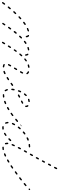

<svg xmlns="http://www.w3.org/2000/svg" viewBox="664 -1256 610 1982"><g transform="rotate(90 969.0 -265.0)"><path d="M435 -7Q434 -10 432 -12Q430 -12 429 -13Q427 -13 426 -13Q425 -12 423 -11Q422 -11 421 -9L410 9Q409 11 409 14Q410 17 413 19Q414 20 415 20Q417 20 418 20Q420 19 421 19Q422 18 423 16L434 -1Q436 -4 435 -7ZM25 -1Q27 -4 27 -7Q26 -10 24 -12Q23 -13 21 -13Q20 -14 18 -13Q17 -13 16 -12Q14 -12 13 -10Q7 -2 1 7Q0 7 0 8Q-1 9 -1 10Q-2 12 -1 13Q-1 15 0 16Q0 17 2 18Q4 20 7 19Q10 19 12 16Q12 16 13 16Q19 7 25 -1ZM240 -9Q240 -12 237 -14Q236 -15 235 -15Q233 -15 232 -15Q230 -15 229 -14Q228 -13 227 -12L215 6Q213 8 214 11Q214 14 217 16Q218 17 219 17Q221 18 222 17Q224 17 225 16Q226 15 227 14L239 -4Q241 -6 240 -9ZM671 10Q674 8 674 5Q674 3 674 2Q673 0 672 -1Q671 -2 670 -3Q669 -3 667 -4Q657 -4 651 -8Q650 -9 649 -10Q647 -10 646 -10Q644 -10 643 -9Q642 -8 641 -7Q639 -4 639 -1Q640 2 642 4Q651 10 666 11Q669 12 671 10ZM743 -8Q745 -11 743 -13Q743 -15 742 -16Q740 -17 739 -17Q738 -18 736 -18Q735 -18 733 -17Q724 -13 715 -10Q713 -9 712 -8Q711 -7 710 -6Q710 -5 709 -3Q709 -2 710 0Q711 3 713 4Q716 5 719 5Q729 1 740 -3Q742 -5 743 -8ZM805 -43Q805 -44 806 -46Q806 -47 806 -49Q805 -50 804 -51Q803 -54 800 -54Q797 -55 794 -53Q785 -47 777 -42Q775 -41 775 -40Q774 -38 773 -37Q773 -35 773 -34Q774 -33 775 -31Q776 -29 779 -28Q782 -27 785 -29Q793 -34 803 -41Q804 -42 805 -43ZM73 -62Q74 -63 74 -65Q74 -66 73 -68Q72 -69 71 -70Q69 -72 66 -72Q63 -72 61 -69Q53 -61 46 -52Q44 -49 45 -46Q45 -43 47 -41Q50 -39 53 -40Q56 -40 58 -42Q65 -51 72 -59Q73 -61 73 -62ZM465 -51 472 -62Q473 -64 473 -65Q474 -67 473 -68Q473 -69 472 -71Q471 -72 470 -73Q467 -74 464 -74Q461 -73 460 -70L453 -59L448 -53Q447 -50 447 -47Q448 -44 451 -42Q452 -41 453 -41Q455 -41 456 -41Q458 -42 459 -42Q460 -43 461 -45ZM639 -50Q639 -48 639 -47Q640 -45 641 -44Q642 -43 643 -43Q646 -41 649 -42Q652 -43 653 -46Q656 -53 663 -64Q664 -67 664 -70Q663 -73 660 -74Q659 -75 657 -75Q656 -75 654 -75Q653 -75 652 -74Q651 -73 650 -72Q643 -60 640 -53Q639 -51 639 -50ZM282 -66Q282 -68 282 -69Q282 -70 281 -72Q280 -73 279 -74Q277 -76 273 -75Q270 -75 269 -72L256 -55Q255 -53 255 -52Q255 -50 255 -49Q255 -47 256 -46Q257 -45 258 -44Q260 -42 264 -43Q267 -43 268 -46L281 -63Q282 -65 282 -66ZM847 -73Q848 -74 848 -76Q849 -77 848 -79Q848 -80 847 -81Q845 -84 842 -84Q839 -85 837 -83L836 -82Q835 -82 834 -80Q833 -79 833 -78Q832 -76 833 -75Q833 -73 834 -72Q836 -69 839 -69Q842 -68 844 -70L845 -71Q847 -72 847 -73ZM124 -120Q124 -123 121 -126Q119 -128 116 -128Q113 -128 111 -125Q103 -117 95 -109Q94 -108 94 -106Q93 -105 93 -103Q94 -102 94 -101Q95 -99 96 -98Q97 -97 98 -97Q100 -96 101 -96Q103 -96 104 -97Q105 -98 106 -99Q114 -107 122 -115Q124 -117 124 -120ZM514 -127Q513 -130 511 -132Q508 -134 505 -133Q502 -133 500 -130Q497 -126 494 -121Q493 -121 493 -121Q493 -121 492 -121Q492 -121 493 -120Q490 -117 488 -113Q487 -112 487 -110Q487 -109 487 -108Q487 -106 488 -105Q489 -104 490 -103Q493 -101 496 -102Q499 -102 500 -105Q507 -114 512 -122Q514 -124 514 -127ZM327 -126Q326 -129 324 -131Q321 -133 318 -133Q315 -133 313 -130Q311 -127 308 -124Q306 -124 304 -124Q304 -122 305 -120Q302 -117 300 -114Q298 -111 298 -108Q299 -105 301 -103Q302 -102 304 -102Q305 -101 307 -101Q308 -102 309 -102Q311 -103 312 -104Q318 -113 325 -121Q327 -123 327 -126ZM679 -119 676 -115Q675 -113 675 -110Q676 -107 679 -105Q680 -104 682 -104Q683 -104 684 -104Q686 -105 687 -105Q688 -106 689 -108L691 -111L700 -126Q701 -127 701 -128Q701 -130 701 -131Q701 -133 700 -134Q699 -135 698 -136Q696 -137 695 -137Q693 -137 692 -137Q690 -136 689 -136Q688 -135 687 -133ZM177 -172Q177 -175 175 -177Q173 -180 170 -180Q167 -180 165 -178Q157 -171 148 -163Q146 -161 146 -157Q146 -154 148 -152Q150 -150 153 -150Q156 -150 158 -152Q167 -160 175 -167Q177 -169 177 -172ZM376 -180Q376 -183 373 -185Q372 -186 371 -187Q370 -187 368 -187Q367 -187 365 -187Q364 -186 363 -185Q355 -178 348 -170Q346 -167 346 -164Q346 -161 348 -159Q349 -158 350 -157Q352 -157 353 -157Q355 -157 356 -158Q358 -158 359 -159Q366 -167 373 -174Q376 -177 376 -180ZM559 -180Q559 -181 559 -183Q559 -184 558 -185Q558 -187 557 -188Q554 -190 551 -190Q548 -190 546 -187Q539 -180 532 -171Q530 -169 530 -166Q530 -163 533 -161Q534 -160 535 -159Q537 -159 538 -159Q540 -159 541 -160Q542 -160 543 -162Q550 -170 557 -177Q558 -178 559 -180ZM713 -174Q712 -173 713 -171Q713 -170 714 -169Q715 -167 716 -167Q719 -165 722 -166Q725 -167 727 -169Q733 -180 737 -188Q738 -191 737 -194Q737 -197 734 -198Q732 -199 731 -199Q729 -199 728 -199Q727 -198 726 -197Q724 -196 724 -195Q720 -188 714 -177Q713 -176 713 -174ZM236 -217Q237 -220 235 -223Q233 -226 230 -226Q227 -227 224 -225Q215 -219 206 -212Q203 -210 203 -207Q202 -204 204 -201Q206 -199 209 -198Q212 -198 215 -200Q224 -207 233 -213Q235 -214 236 -217ZM430 -222Q431 -223 432 -225Q432 -226 432 -228Q431 -229 430 -230Q429 -233 426 -234Q423 -234 420 -233Q411 -227 402 -220Q400 -218 399 -215Q399 -212 401 -209Q403 -207 406 -206Q409 -206 411 -208Q420 -214 428 -220Q430 -221 430 -222ZM611 -226Q612 -227 612 -229Q613 -230 612 -232Q612 -233 611 -234Q610 -237 606 -237Q603 -238 601 -236Q592 -230 584 -223Q581 -221 581 -218Q581 -215 582 -213Q583 -212 585 -211Q586 -210 588 -210Q589 -210 590 -210Q592 -211 593 -212Q601 -218 609 -224Q611 -225 611 -226ZM538 -226Q538 -223 541 -221Q543 -219 546 -219Q547 -218 549 -219Q550 -220 551 -221Q552 -222 553 -223Q553 -224 553 -226Q553 -226 553 -227Q553 -234 551 -240Q549 -246 545 -251Q543 -253 540 -253Q537 -254 534 -252Q533 -251 533 -249Q532 -248 532 -246Q532 -245 532 -244Q533 -242 534 -241Q538 -235 538 -227Q538 -226 538 -226ZM349 -230Q350 -228 351 -227Q352 -227 353 -226Q355 -226 356 -226Q359 -226 362 -228Q364 -231 363 -234Q363 -242 360 -248Q357 -255 351 -259Q348 -261 345 -260Q342 -260 340 -257Q339 -256 339 -254Q339 -253 339 -251Q339 -250 340 -249Q341 -247 342 -247Q348 -243 348 -233Q348 -231 349 -230ZM735 -232Q738 -232 741 -233Q742 -234 743 -235Q744 -236 744 -238Q745 -239 744 -241Q744 -242 743 -244Q737 -254 724 -260Q722 -261 719 -260Q716 -259 714 -256Q714 -255 714 -253Q714 -252 714 -251Q715 -249 716 -248Q717 -247 718 -246Q727 -242 731 -236Q732 -233 735 -232ZM302 -249Q303 -251 303 -254Q302 -256 301 -257Q300 -258 299 -259Q298 -259 296 -260Q295 -260 293 -259Q283 -256 271 -251Q268 -250 267 -247Q266 -244 267 -241Q269 -239 272 -237Q274 -236 277 -238Q288 -242 297 -245Q300 -246 302 -249ZM497 -251Q499 -253 498 -256Q498 -258 497 -259Q496 -260 495 -261Q494 -262 492 -262Q491 -263 489 -262Q479 -261 468 -257Q465 -256 463 -253Q462 -250 463 -247Q464 -244 467 -243Q469 -242 472 -243Q482 -246 492 -248Q495 -248 497 -251ZM677 -253Q679 -256 678 -259Q678 -262 676 -264Q673 -265 670 -265Q659 -263 648 -260Q647 -259 646 -259Q645 -258 644 -256Q643 -255 643 -253Q643 -252 643 -251Q644 -248 647 -246Q650 -245 653 -246Q663 -249 672 -250Q675 -251 677 -253Z M979 10Q980 10 981 9Q983 9 984 7Q984 6 985 5Q985 3 985 2Q985 -1 982 -3Q980 -5 977 -5Q967 -4 959 -3L957 -4Q954 -4 952 -1Q950 1 950 4Q950 5 950 7Q951 8 952 9Q953 10 954 11Q956 11 957 11H959Q968 11 979 10ZM1050 -12Q1051 -13 1052 -14Q1053 -15 1053 -17Q1053 -18 1052 -20Q1051 -23 1048 -24Q1045 -25 1042 -24Q1033 -20 1024 -17Q1021 -15 1019 -13Q1018 -10 1019 -7Q1020 -6 1021 -4Q1022 -3 1023 -3Q1024 -2 1026 -2Q1027 -2 1029 -2Q1038 -6 1048 -10Q1049 -10 1050 -12ZM909 -9Q911 -9 912 -8Q914 -8 915 -9Q917 -9 918 -10Q920 -12 921 -15Q921 -18 919 -20Q914 -27 911 -36Q911 -39 908 -41Q905 -42 902 -41Q899 -40 898 -37Q896 -35 897 -32Q901 -20 907 -11Q908 -10 909 -9ZM1115 -47Q1116 -50 1114 -53Q1113 -54 1112 -55Q1111 -56 1109 -56Q1108 -57 1106 -57Q1105 -56 1104 -56Q1095 -50 1086 -46Q1084 -44 1083 -41Q1082 -38 1084 -35Q1084 -34 1085 -33Q1087 -32 1088 -32Q1089 -31 1091 -32Q1092 -32 1094 -32Q1102 -37 1111 -43Q1114 -44 1115 -47ZM1157 -76Q1158 -79 1156 -81Q1155 -83 1154 -83Q1153 -84 1151 -84Q1150 -85 1148 -84Q1147 -84 1146 -83H1145Q1143 -81 1142 -78Q1142 -75 1143 -72Q1144 -71 1146 -70Q1147 -70 1148 -69Q1150 -69 1151 -69Q1153 -70 1154 -71Q1157 -73 1157 -76ZM865 -87Q866 -90 864 -93Q862 -95 859 -96Q856 -96 853 -95L837 -83Q836 -82 835 -81Q834 -80 834 -78Q833 -77 834 -75Q834 -74 835 -73Q836 -72 837 -71Q838 -70 840 -70Q841 -69 843 -70Q844 -70 845 -71L862 -82Q864 -84 865 -87ZM895 -79Q897 -77 900 -76Q902 -76 903 -77Q904 -77 906 -78Q907 -79 907 -80Q908 -82 908 -83Q909 -93 911 -103Q911 -106 910 -108Q908 -111 905 -111Q902 -112 899 -110Q897 -108 896 -105Q894 -95 893 -84Q893 -81 895 -79ZM986 -159Q987 -162 985 -164Q984 -167 981 -168Q978 -169 975 -168Q966 -163 957 -158Q954 -157 953 -154Q953 -151 954 -148Q955 -147 956 -146Q957 -145 959 -144Q960 -144 961 -144Q963 -144 964 -145Q973 -150 982 -154Q985 -156 986 -159ZM910 -149Q911 -146 914 -145Q915 -145 917 -145Q918 -145 920 -145Q921 -146 922 -147Q923 -148 923 -150Q927 -159 931 -168Q932 -171 931 -174Q930 -177 927 -178Q924 -179 921 -178Q918 -177 917 -174Q913 -165 909 -155Q908 -152 910 -149ZM1049 -191Q1049 -194 1048 -196Q1046 -199 1043 -200Q1040 -201 1038 -199Q1031 -196 1020 -190Q1017 -189 1016 -186Q1015 -183 1017 -180Q1018 -177 1021 -176Q1024 -176 1027 -177Q1038 -183 1045 -186Q1048 -188 1049 -191ZM942 -216Q942 -215 942 -213Q942 -212 943 -210Q944 -209 945 -208Q947 -206 951 -207Q954 -207 956 -210Q962 -217 968 -224Q970 -226 970 -229Q970 -232 968 -235Q966 -237 963 -237Q960 -237 958 -235Q950 -227 944 -219Q943 -218 942 -216ZM1082 -242Q1080 -247 1076 -251Q1074 -253 1071 -253Q1068 -254 1066 -252Q1063 -250 1063 -247Q1063 -243 1065 -241Q1068 -237 1068 -232Q1068 -230 1068 -228Q1068 -225 1070 -222Q1071 -220 1075 -220Q1078 -219 1080 -221Q1083 -223 1083 -226Q1083 -229 1083 -232Q1083 -237 1082 -242ZM998 -260Q997 -257 998 -254Q999 -251 1002 -249Q1004 -248 1007 -249Q1016 -252 1025 -253Q1028 -253 1030 -256Q1032 -258 1032 -261Q1032 -264 1029 -266Q1027 -268 1024 -268Q1013 -267 1002 -263Q1000 -262 998 -260Z M1310 16Q1313 16 1315 13Q1317 11 1316 8Q1316 6 1315 5Q1314 4 1313 3Q1312 2 1311 2Q1309 1 1308 1Q1302 2 1296 2Q1292 2 1289 2Q1287 2 1286 2Q1284 2 1283 3Q1282 4 1281 5Q1281 7 1280 8Q1280 11 1282 14Q1284 16 1287 17Q1291 17 1296 17Q1303 17 1310 16ZM1521 14Q1524 14 1526 11Q1528 9 1527 6Q1527 4 1526 3Q1525 2 1524 1Q1523 0 1521 0Q1520 -1 1518 0Q1510 1 1502 1Q1501 1 1499 1Q1498 1 1497 2Q1495 2 1494 3Q1493 4 1492 6Q1492 7 1492 8Q1492 11 1494 14Q1496 16 1499 16Q1501 16 1502 16Q1511 16 1521 14ZM1592 -11Q1593 -12 1594 -13Q1594 -15 1594 -16Q1594 -18 1593 -19Q1592 -22 1589 -23Q1586 -24 1583 -23Q1574 -18 1565 -15Q1564 -14 1563 -13Q1561 -12 1561 -11Q1560 -9 1560 -8Q1560 -6 1561 -5Q1562 -2 1565 -1Q1568 0 1571 -1Q1580 -5 1590 -9Q1591 -10 1592 -11ZM1380 -16Q1381 -17 1381 -19Q1382 -20 1381 -22Q1381 -23 1380 -25Q1378 -27 1375 -28Q1372 -28 1370 -26Q1361 -20 1353 -15Q1351 -14 1350 -13Q1349 -12 1349 -11Q1349 -9 1349 -8Q1349 -6 1350 -5Q1351 -2 1354 -1Q1357 -1 1360 -2Q1369 -7 1378 -14Q1380 -15 1380 -16ZM1454 -16Q1454 -13 1457 -11Q1460 -10 1463 -11Q1464 -11 1465 -12Q1467 -13 1467 -14Q1468 -16 1468 -17Q1468 -19 1468 -20Q1466 -27 1466 -35Q1466 -36 1466 -38Q1466 -39 1466 -41Q1465 -42 1464 -43Q1463 -44 1462 -45Q1461 -46 1459 -46Q1456 -46 1454 -44Q1451 -42 1451 -39Q1451 -37 1451 -35Q1451 -25 1454 -16ZM1243 -14Q1244 -13 1246 -13Q1247 -12 1249 -12Q1250 -13 1252 -13Q1254 -14 1255 -17Q1256 -20 1255 -23Q1251 -31 1251 -41Q1251 -42 1250 -44Q1249 -45 1248 -46Q1247 -47 1246 -47Q1244 -48 1243 -48Q1240 -48 1238 -45Q1236 -43 1236 -40Q1237 -27 1242 -17Q1242 -15 1243 -14ZM1656 -48Q1657 -51 1656 -53Q1655 -55 1654 -56Q1652 -57 1651 -57Q1650 -57 1648 -57Q1647 -57 1645 -56Q1636 -51 1628 -46Q1626 -45 1626 -44Q1625 -43 1624 -41Q1624 -40 1624 -38Q1624 -37 1625 -36Q1626 -33 1629 -32Q1632 -31 1635 -33Q1644 -38 1653 -43Q1656 -45 1656 -48ZM1435 -69Q1435 -72 1433 -74Q1431 -75 1430 -75Q1429 -76 1427 -76Q1426 -76 1424 -75Q1423 -75 1422 -74Q1415 -66 1407 -59Q1406 -58 1406 -56Q1405 -55 1405 -53Q1405 -52 1406 -50Q1406 -49 1407 -48Q1410 -46 1413 -46Q1416 -46 1418 -48Q1425 -55 1433 -63Q1435 -66 1435 -69ZM1699 -76Q1700 -79 1698 -81Q1697 -83 1696 -83Q1695 -84 1693 -84Q1692 -85 1690 -84Q1689 -84 1688 -83H1687Q1685 -81 1684 -78Q1684 -75 1686 -73Q1686 -71 1688 -70Q1689 -70 1690 -69Q1692 -69 1693 -69Q1695 -70 1696 -71Q1699 -73 1699 -76ZM1176 -90Q1177 -93 1175 -95Q1174 -97 1173 -97Q1172 -98 1170 -98Q1169 -99 1167 -98Q1166 -98 1165 -97Q1154 -89 1146 -83Q1145 -82 1144 -81Q1143 -80 1143 -78Q1142 -77 1143 -75Q1143 -74 1144 -73Q1146 -70 1149 -70Q1152 -69 1154 -71Q1163 -77 1174 -85Q1176 -87 1176 -90ZM1465 -87Q1465 -85 1466 -84Q1466 -82 1467 -81Q1468 -80 1470 -80Q1472 -79 1475 -80Q1478 -81 1479 -84Q1483 -93 1487 -103Q1489 -105 1488 -108Q1486 -111 1484 -112Q1482 -113 1481 -113Q1479 -113 1478 -113Q1477 -112 1475 -111Q1474 -110 1474 -109Q1469 -99 1465 -90Q1465 -88 1465 -87ZM1247 -87Q1248 -84 1251 -83Q1254 -82 1257 -83Q1260 -84 1261 -87Q1265 -96 1270 -105Q1272 -108 1271 -111Q1270 -114 1267 -115Q1264 -117 1261 -116Q1258 -115 1257 -112Q1251 -102 1247 -93Q1246 -90 1247 -87ZM1236 -135Q1237 -136 1237 -138Q1237 -139 1237 -141Q1236 -142 1236 -143Q1234 -146 1231 -146Q1227 -147 1225 -145L1206 -130Q1205 -129 1205 -128Q1204 -127 1204 -125Q1204 -124 1204 -122Q1204 -121 1205 -120Q1207 -117 1210 -117Q1213 -116 1216 -118L1234 -133Q1235 -134 1236 -135ZM1285 -150Q1285 -147 1287 -145Q1290 -143 1293 -143Q1296 -144 1298 -146Q1304 -154 1311 -162Q1313 -164 1313 -167Q1313 -170 1311 -172Q1308 -175 1305 -174Q1302 -174 1300 -172Q1293 -164 1286 -156Q1284 -153 1285 -150ZM1498 -165Q1498 -165 1498 -165Q1498 -165 1498 -165Q1499 -163 1500 -161L1496 -154Q1495 -152 1496 -149Q1497 -146 1499 -144Q1502 -143 1505 -144Q1508 -145 1509 -147L1519 -166Q1520 -168 1519 -171Q1519 -174 1516 -176Q1513 -177 1510 -176Q1507 -175 1506 -173L1502 -166Q1500 -166 1498 -165ZM1288 -191Q1288 -191 1288 -191Q1288 -191 1288 -191Q1278 -184 1268 -177Q1267 -176 1266 -175Q1265 -174 1265 -172Q1265 -171 1265 -169Q1265 -168 1266 -167Q1266 -167 1266 -167Q1266 -167 1266 -167Q1267 -168 1269 -170Q1276 -178 1283 -187Q1286 -190 1288 -191ZM1344 -217Q1344 -215 1344 -213Q1341 -211 1338 -208Q1335 -206 1335 -203Q1335 -200 1337 -197Q1339 -195 1342 -195Q1345 -194 1347 -196Q1355 -203 1363 -209Q1366 -211 1367 -214Q1367 -217 1365 -219Q1363 -222 1360 -223Q1357 -223 1355 -221Q1351 -219 1348 -216Q1346 -217 1344 -217ZM1535 -228Q1535 -228 1535 -227Q1535 -226 1535 -226L1530 -217Q1529 -216 1529 -214Q1529 -213 1529 -211Q1530 -210 1531 -209Q1532 -208 1533 -207Q1536 -205 1539 -206Q1542 -207 1543 -210L1553 -228Q1554 -229 1554 -230Q1554 -232 1554 -233Q1553 -235 1552 -236Q1552 -237 1550 -238Q1548 -239 1545 -239Q1542 -238 1540 -235L1536 -228Q1536 -228 1535 -228ZM1409 -255Q1408 -255 1408 -255Q1407 -253 1407 -252Q1403 -250 1400 -248Q1397 -247 1396 -244Q1395 -241 1396 -238Q1397 -235 1400 -234Q1403 -233 1406 -235Q1415 -239 1425 -243Q1426 -243 1427 -244Q1428 -245 1429 -247Q1430 -248 1430 -250Q1430 -251 1429 -252Q1428 -255 1425 -257Q1422 -258 1419 -257Q1415 -255 1412 -254Q1410 -255 1409 -255ZM1465 -267Q1464 -265 1464 -262Q1464 -260 1465 -259Q1466 -258 1467 -257Q1468 -256 1469 -256Q1471 -255 1472 -255Q1476 -256 1480 -256Q1481 -256 1481 -256Q1482 -256 1482 -256Q1484 -256 1485 -256Q1485 -256 1485 -257Q1489 -257 1493 -257Q1496 -257 1498 -259Q1500 -262 1500 -265Q1500 -268 1497 -270Q1495 -272 1492 -272Q1481 -272 1470 -270Q1467 -270 1465 -267ZM1564 -273Q1565 -270 1568 -269Q1571 -267 1574 -268Q1577 -269 1578 -272L1588 -289Q1590 -292 1589 -295Q1588 -298 1586 -300Q1583 -301 1580 -300Q1577 -300 1575 -297L1565 -279Q1564 -276 1564 -273ZM1603 -346 1600 -341Q1599 -338 1600 -335Q1601 -332 1603 -330Q1606 -329 1609 -330Q1612 -330 1613 -333L1616 -338Q1616 -338 1616 -338Q1616 -338 1616 -338L1623 -351Q1625 -354 1624 -357Q1623 -360 1620 -362Q1618 -363 1615 -362Q1612 -361 1610 -358ZM1633 -397Q1634 -394 1637 -393Q1640 -391 1643 -392Q1646 -393 1647 -396L1657 -414Q1658 -417 1657 -420Q1656 -423 1654 -424Q1651 -426 1648 -425Q1645 -424 1644 -421L1634 -403Q1632 -400 1633 -397ZM1667 -460Q1668 -457 1671 -456Q1673 -454 1676 -455Q1679 -456 1681 -459L1690 -477Q1692 -479 1691 -482Q1690 -485 1687 -487Q1684 -488 1681 -487Q1679 -487 1677 -484L1667 -466Q1666 -463 1667 -460ZM1700 -523Q1701 -520 1704 -518Q1707 -517 1710 -518Q1713 -519 1714 -521L1724 -539Q1725 -542 1724 -545Q1723 -548 1721 -550Q1718 -551 1715 -550Q1712 -549 1710 -547L1701 -528Q1699 -526 1700 -523Z M1717 -85Q1718 -86 1718 -88Q1718 -89 1718 -91Q1718 -92 1717 -93Q1715 -96 1712 -96Q1709 -97 1706 -95L1688 -82Q1686 -81 1686 -80Q1685 -78 1685 -77Q1684 -75 1685 -74Q1685 -73 1686 -71Q1688 -69 1691 -68Q1694 -68 1696 -70L1715 -83Q1716 -84 1717 -85ZM1779 -129Q1780 -131 1780 -132Q1780 -134 1780 -135Q1779 -136 1779 -138Q1778 -139 1776 -140Q1775 -140 1774 -141Q1772 -141 1771 -141Q1769 -140 1768 -139L1749 -126Q1748 -125 1747 -124Q1747 -122 1746 -121Q1746 -119 1747 -118Q1747 -117 1748 -115Q1750 -113 1753 -112Q1756 -112 1758 -114L1777 -127Q1778 -128 1779 -129ZM1823 -161 1838 -173Q1840 -175 1841 -178Q1841 -181 1839 -183Q1837 -186 1834 -186Q1831 -187 1829 -185L1814 -173L1811 -171Q1809 -170 1809 -169Q1808 -167 1808 -166Q1807 -164 1808 -163Q1808 -161 1809 -160Q1811 -158 1814 -157Q1817 -157 1820 -159ZM1900 -226Q1900 -229 1898 -231Q1896 -234 1893 -234Q1890 -234 1888 -232Q1879 -225 1870 -218Q1868 -216 1867 -212Q1867 -209 1869 -207Q1871 -205 1874 -204Q1877 -204 1880 -206Q1889 -214 1897 -221Q1900 -223 1900 -226ZM1940 -264Q1940 -267 1938 -269Q1937 -270 1936 -271Q1934 -272 1933 -271Q1931 -271 1930 -271Q1929 -270 1928 -269L1926 -268Q1924 -265 1924 -262Q1924 -259 1926 -257Q1928 -255 1931 -255Q1935 -255 1937 -257L1938 -259Q1941 -261 1940 -264Z"/></g></svg>

Font: FRB American Cursive Dashed Extralight
Style: Italic
Weight: 200
Italic angle: -25°
Version: Version 2.0;Modular Font Editor K font №1